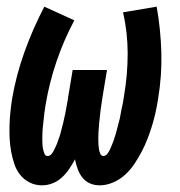

<svg xmlns="http://www.w3.org/2000/svg" viewBox="-20 -548 540 576"><path d="M106 8Q86 8 69 -0.5Q52 -9 40.5 -23.5Q29 -38 23 -56Q17 -74 13.5 -93Q10 -112 9 -131.5Q8 -151 8.5 -170.5Q9 -190 11 -210Q13 -230 16 -250Q28 -321 53 -391Q78 -461 113 -528L203 -487Q171 -427 149.5 -363.5Q128 -300 117 -235Q116 -228 115 -221.5Q114 -215 113 -208Q112 -201 111.5 -194Q111 -187 110 -180.5Q109 -174 108.5 -167Q108 -160 107.5 -153Q107 -146 107 -139.5Q107 -133 107 -126Q107 -119 107.5 -112.5Q108 -106 109.5 -99.5Q111 -93 113.5 -86.5Q116 -80 123 -80Q130 -80 135 -86.5Q140 -93 143 -99.5Q146 -106 149 -112.5Q152 -119 154 -125.5Q156 -132 158.5 -138.5Q161 -145 162.5 -152Q164 -159 166 -165.5Q168 -172 169.5 -179Q171 -186 172.5 -192.5Q174 -199 175.5 -206Q177 -213 178 -219.5Q179 -226 180.5 -233Q182 -240 183 -246.5Q184 -253 185 -260L198 -338H301L288 -260Q287 -253 286 -246.5Q285 -240 284 -233Q283 -226 282 -219.5Q281 -213 280.5 -206Q280 -199 279 -192.5Q278 -186 277.5 -179Q277 -172 276.5 -165.5Q276 -159 275.5 -152Q275 -145 275 -138.5Q275 -132 275 -125.5Q275 -119 275.5 -112.5Q276 -106 277 -99.5Q278 -93 281 -86.5Q284 -80 290 -80Q297 -80 302 -86.5Q307 -93 310 -99.5Q313 -106 315.5 -112.5Q318 -119 320.5 -125.5Q323 -132 325 -139Q327 -146 329 -152.5Q331 -159 332.5 -166Q334 -173 336 -179.5Q338 -186 339.5 -193Q341 -200 342 -206.5Q343 -213 344.5 -220Q346 -227 347.5 -233.5Q349 -240 350 -247Q351 -254 352 -260Q363 -324 363 -387.5Q363 -451 349 -511L450 -528Q462 -461 464 -391Q466 -321 454 -250Q451 -230 446.5 -210Q442 -190 436 -170.5Q430 -151 422.5 -131.5Q415 -112 405 -93Q395 -74 383 -56Q371 -38 355 -23.5Q339 -9 319 -0.5Q299 8 279 8Q263 8 249.5 2Q236 -4 227 -15.5Q218 -27 213 -41Q208 -55 205 -70Q197 -55 187.5 -41Q178 -27 165.5 -15.5Q153 -4 137.5 2Q122 8 106 8Z"/></svg>

Font: Iosevka SS04 Oblique
Style: Bold
Weight: 700
Italic angle: -9°
Monospace: yes
Designer: Belleve Invis
Foundry: Belleve Invis
Version: Version 19.0.0; ttfautohint (v1.8.4)